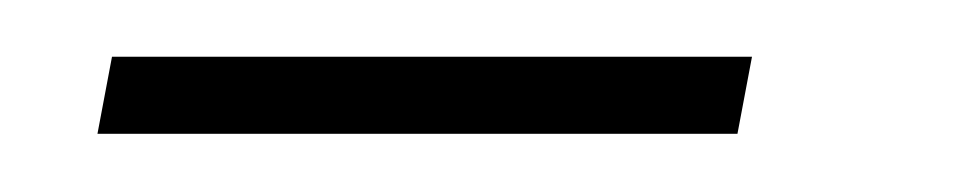

<svg xmlns="http://www.w3.org/2000/svg" viewBox="-20 -272 332 66"><path d="M13.5 -226 18.5 -252.5H238.5L233.5 -226Z"/></svg>

Font: Anybody ExtraLight
Style: Italic
Weight: 200
Italic angle: -10°
Designer: Tyler Finck
Foundry: Etcetera Type Company
Version: Version 1.010; ttfautohint (v1.8.3) -l 8 -r 50 -G 200 -x 14 